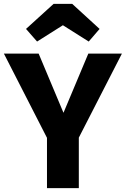

<svg xmlns="http://www.w3.org/2000/svg" viewBox="-27 -969 648 989"><path d="M379 -260V0H215V-259L-7 -693H172L300 -388L428 -693H601ZM107 -820 249 -949H345L486 -820L430 -755L297 -839L164 -755Z"/></svg>

Font: Fira Sans BGR
Style: Bold
Weight: 700
Designer: bBox Type GmbH & Carrois Corporate GbR & Edenspiekermann AG
Foundry: bBox Type GmbH & Carrois Corporate GbR & Edenspiekermann AG
Version: Version 4.301